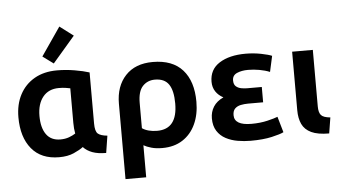

<svg xmlns="http://www.w3.org/2000/svg" viewBox="-61 -918 2151 1211"><g transform="rotate(-5 1014.5 -312.5)"><path d="M282 11Q168 11 107.5 -62.5Q47 -136 47 -262Q47 -344 79.5 -405.5Q112 -467 172 -501.5Q232 -536 315 -536Q371 -536 426.5 -526.5Q482 -517 519 -505V-182Q519 -132 536.5 -117Q554 -102 596 -98L579 10Q527 10 492 -3Q457 -16 435 -40Q413 -23 374.5 -6Q336 11 282 11ZM299 -100Q330 -100 354 -109Q378 -118 395 -129Q389 -161 389 -197V-416Q378 -418 360.5 -421Q343 -424 317 -424Q252 -424 216 -379.5Q180 -335 180 -259Q180 -184 210 -142Q240 -100 299 -100ZM299 -581 231 -631 354 -810 440 -745Z M686 185V-292Q686 -403 748 -469.5Q810 -536 921 -536Q1046 -536 1110 -464Q1174 -392 1174 -262Q1174 -182 1145.5 -120.5Q1117 -59 1063.5 -24.5Q1010 10 935 10Q895 10 865.5 1.5Q836 -7 817 -18V185ZM912 -101Q1040 -101 1040 -263Q1040 -344 1013 -384Q986 -424 925 -424Q878 -424 847.5 -391.5Q817 -359 817 -286V-126Q834 -114 858.5 -107.5Q883 -101 912 -101Z M1494 13Q1453 13 1412 6Q1371 -1 1337 -19Q1303 -37 1282.5 -69Q1262 -101 1262 -149Q1262 -190 1282.5 -222.5Q1303 -255 1346 -275Q1315 -291 1297.5 -317.5Q1280 -344 1280 -379Q1280 -457 1343 -497Q1406 -537 1509 -537Q1560 -537 1607.5 -527.5Q1655 -518 1675 -509L1653 -409Q1624 -421 1587.5 -427.5Q1551 -434 1516 -434Q1475 -434 1445.5 -421Q1416 -408 1416 -376Q1416 -350 1430 -338Q1444 -326 1463.5 -322.5Q1483 -319 1500 -319H1593V-222H1497Q1474 -222 1451.5 -217.5Q1429 -213 1414.5 -199Q1400 -185 1400 -157Q1400 -93 1508 -93Q1564 -93 1610 -104Q1656 -115 1675 -123L1704 -23Q1683 -12 1628 0.5Q1573 13 1494 13Z M1991 10Q1919 10 1878 -9.5Q1837 -29 1820 -65.5Q1803 -102 1803 -153V-524H1934V-166Q1934 -128 1948.5 -111Q1963 -94 2007 -90Z"/></g></svg>

Font: Ubuntu Sans
Style: Bold
Weight: 700
Designer: Dalton Maag Ltd
Foundry: Dalton Maag Ltd
Version: Version 1.006; ttfautohint (v1.8.4.7-5d5b)